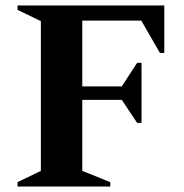

<svg xmlns="http://www.w3.org/2000/svg" viewBox="-20 -680 671 700"><path d="M44 0V-16L129 -57V-603L44 -644V-660H579V-487H563L495 -605H280V-365H424L480 -451H496V-232H480L424 -316H280V-57L382 -16V0Z"/></svg>

Font: Spectral
Style: Bold
Weight: 700
Designer: Jean-Baptiste Levee
Foundry: Production Type
Version: Version 2.001